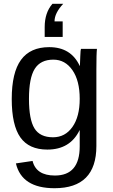

<svg xmlns="http://www.w3.org/2000/svg" viewBox="-20 -786 596 1014"><path d="M268 208Q95 208 64 77L152 64Q171 141 270 141Q401 141 401 -13V-98H400Q350 4 230 4Q133 4 87.5 -60.5Q42 -125 42 -263Q42 -403 91 -470Q140 -537 240 -537Q355 -537 401 -438H402Q402 -441 404 -489Q405 -523 408 -528H492Q489 -503 489 -419V-15Q489 208 268 208ZM401 -264Q401 -360 362.5 -415.5Q324 -471 262 -471Q194 -471 163.5 -422.5Q133 -374 133 -264Q133 -155 162 -108Q191 -61 260 -61Q324 -61 362.5 -115.5Q401 -170 401 -264ZM216 -591V-643Q216 -719 257 -766H314Q268 -717 268 -673H311V-591Z"/></svg>

Font: Libra Sans
Style: Regular
Weight: 400
Foundry: Context Ltd
Version: Version 1.002